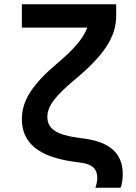

<svg xmlns="http://www.w3.org/2000/svg" viewBox="-20 -760 640 904"><path d="M527 -740H83V-630H391C372 -579 329 -529 252 -464C135 -365 83 -289 83 -199C83 -87 162 -22 325 1L361 6C415 13 438 36 438 77C438 92 435 107 429 124H548C555 104 558 83 558 61C558 -36 500 -90 380 -107L344 -112C244 -126 203 -155 203 -209C203 -260 239 -307 331 -384C468 -498 527 -585 527 -685Z"/></svg>

Font: CommitMono
Style: 700Regular
Weight: 700
Monospace: yes
Designer: Eigil Nikolajsen
Foundry: Eigil Nikolajsen
Version: Version 1.143